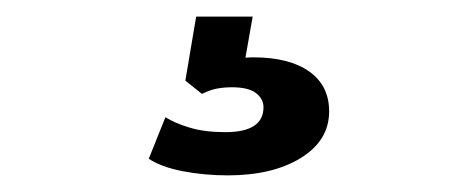

<svg xmlns="http://www.w3.org/2000/svg" viewBox="-20 -30 540 231"><path d="M254 181Q226 181 200 176Q174 171 159 161L179 111Q190 118 208 123.5Q226 129 251 129Q297 129 297 99Q297 89 288 82Q279 75 259 75Q250 75 241.5 76.5Q233 78 223 83L203 67L216 -10H284L272 58L240 48Q251 43 262.5 41Q274 39 285 39Q328 39 352 56Q376 73 376 104Q376 139 342 160Q308 181 254 181Z"/></svg>

Font: Rokkitt SemiBold
Style: Bold
Weight: 700
Version: Version 3.103